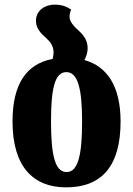

<svg xmlns="http://www.w3.org/2000/svg" viewBox="-20 -794 574 828"><path d="M344 -535C352 -550 358 -567 358 -586C358 -621 339 -644 319 -662C298 -681 280 -701 280 -721C280 -732 282 -742 287 -752C268 -766 247 -774 214 -774C177 -774 135 -751 135 -704C135 -672 156 -650 180 -629C197 -614 211 -595 211 -568C211 -558 209 -548 207 -540C93 -518 34 -431 34 -270C34 -78 121 14 265 14C419 14 500 -78 500 -270C500 -422 442 -508 344 -535ZM267 -52C217 -52 200 -126 200 -270C200 -411 216 -483 266 -483C316 -483 334 -411 334 -270C334 -126 317 -52 267 -52Z"/></svg>

Font: Noto Serif Georgian ExtraCondensed Black
Style: Regular
Weight: 900
Width: 2
Designer: Monotype Design Team, Akaki Razmadze
Foundry: Google LLC
Version: Version 2.003